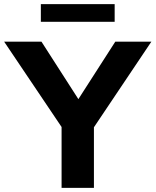

<svg xmlns="http://www.w3.org/2000/svg" viewBox="-54 -906 750 926"><path d="M243 0V-335L275 -246L-34 -705H146L340 -403H308L502 -705H676L368 -246L399 -335V0ZM143 -801V-886H499V-801Z"/></svg>

Font: Mulish ExtraLight ExtraBold
Style: Regular
Weight: 800
Version: Version 3.603